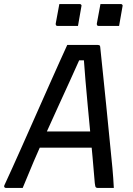

<svg xmlns="http://www.w3.org/2000/svg" viewBox="-36 -928 656 948"><path d="M145 -279H370Q380 -279 391.5 -279Q403 -279 414 -279L438 -290L442 -244L445 -199H139Q135 -199 133 -200.5Q131 -202 130.5 -205Q130 -208 130 -210ZM76 0Q56 0 35.5 0Q15 0 -5 0Q-10 0 -12.5 -2Q-15 -4 -15.5 -7Q-16 -10 -14 -14Q3 -51 24 -97Q45 -143 68 -195Q91 -247 115.5 -302Q140 -357 164.5 -412.5Q189 -468 212.5 -520.5Q236 -573 257 -620Q278 -667 296 -706Q335 -706 373 -706Q411 -706 447 -706Q452 -706 454 -705Q456 -704 457.5 -701Q459 -698 459 -694Q466 -626 473.5 -554Q481 -482 488.5 -407.5Q496 -333 503.5 -256Q511 -179 519 -99Q521 -75 523 -50Q525 -25 526 0Q506 0 486 0Q466 0 448 0Q443 0 439.5 -1.5Q436 -3 434.5 -8.5Q433 -14 432 -24Q427 -87 421 -152Q415 -217 409 -281Q403 -345 397 -408Q391 -471 386 -531Q381 -591 377 -647L398 -630H334L362 -646Q338 -592 310 -530.5Q282 -469 251.5 -402.5Q221 -336 190.5 -268Q160 -200 131 -132Q102 -64 76 0ZM257 -908Q281 -908 306.5 -908Q332 -908 357 -908Q361 -908 363 -906.5Q365 -905 366 -903Q367 -901 366 -897L349 -800Q324 -800 298.5 -800Q273 -800 248 -800Q245 -800 242.5 -801.5Q240 -803 239.5 -805.5Q239 -808 239 -811ZM460 -908Q484 -908 509.5 -908Q535 -908 560 -908Q564 -908 566 -906.5Q568 -905 569 -903Q570 -901 569 -897L552 -800Q527 -800 501.5 -800Q476 -800 451 -800Q448 -800 445.5 -801.5Q443 -803 442.5 -805.5Q442 -808 442 -811Z"/></svg>

Font: Rec Mono Linear
Style: Italic
Weight: 400
Italic angle: -10°
Monospace: yes
Version: Version 1.085; ttfautohint (v1.8.4.7-5d5b)